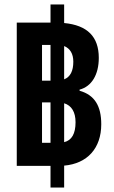

<svg xmlns="http://www.w3.org/2000/svg" viewBox="-20 -780 509 859"><path d="M55 -38H206V59H267V-39C371 -48 433 -117 433 -224C433 -305 404 -355 336 -374V-379C390 -393 422 -446 422 -521C422 -616 371 -667 267 -677V-760H206V-679H55ZM168 -419V-579H206V-419ZM308 -504C308 -463 295 -436 267 -425V-574C294 -563 308 -539 308 -504ZM168 -141V-322H206V-141ZM318 -233C318 -182 301 -152 267 -144V-318C300 -308 318 -279 318 -233Z"/></svg>

Font: Noto Sans Thai UI ExtCond
Style: Bold
Weight: 700
Width: 2
Designer: Monotype Design Team
Foundry: Monotype Imaging Inc.
Version: Version 2.000